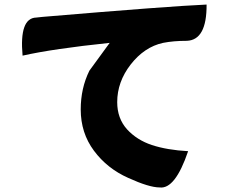

<svg xmlns="http://www.w3.org/2000/svg" viewBox="-20 -780 1040 842"><path d="M79 -536Q64 -701 139 -703L167 -706Q723 -753 886 -760Q887 -604 799 -601Q741 -601 695 -592Q613 -574 553 -497Q494 -421 494 -332Q494 -261 537 -213Q580 -166 646 -144Q713 -122 805 -117Q748 51 680 42Q634 42 542 0Q450 -41 392 -119Q334 -197 334 -300Q334 -393 372 -470L461 -592Q212 -566 79 -536Z"/></svg>

Font: Swei Half Moon CJK SC
Style: Black
Weight: 900
Version: Version 2.071